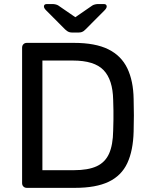

<svg xmlns="http://www.w3.org/2000/svg" viewBox="-20 -907 729 927"><path d="M109.6 0Q99.4 0 93.1 -6.4Q86.7 -12.7 86.7 -22.9V-676.3Q86.7 -687.3 93.1 -693.6Q99.4 -700 109.6 -700H336.7Q440.4 -700 503.1 -668.9Q565.7 -637.8 594.7 -577.2Q623.8 -516.6 625.2 -429.1Q626.4 -384.4 626.4 -350.3Q626.4 -316.2 625.2 -271.9Q622.8 -179.6 594.6 -119.3Q566.4 -59 504.9 -29.5Q443.4 0 341.7 0ZM184.7 -85.3H336.7Q405.8 -85.3 446.9 -104.4Q487.9 -123.4 506.7 -165.4Q525.4 -207.4 526.4 -276Q527.6 -305.8 527.7 -328.4Q527.8 -351 527.7 -373.3Q527.6 -395.6 526.4 -425Q524.4 -522.3 480 -568.5Q435.6 -614.7 331.7 -614.7H184.7ZM327.4 -750Q319.7 -750 312.5 -752.5Q305.3 -754.9 294.5 -764.9L202.8 -856.9Q192.1 -867.6 192.1 -875.6Q192.1 -887.5 206.5 -887.5H233.6Q240.4 -887.5 248.3 -885.7Q256.3 -883.9 261.4 -880.5L343.7 -823.9L425.9 -880.5Q431.2 -883.9 439.1 -885.7Q447 -887.5 453.7 -887.5H480.9Q495.2 -887.5 495.2 -875.6Q495.2 -867.6 484.6 -856.9L392.9 -764.9Q382.9 -754.9 375.7 -752.5Q368.5 -750 359.9 -750Z"/></svg>

Font: Rubik Light
Style: Regular
Weight: 300
Designer: Hubert and Fischer
Foundry: Hubert and Fischer
Version: Version 2.300;gftools[0.9.30]